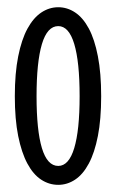

<svg xmlns="http://www.w3.org/2000/svg" viewBox="-20 -498 321 531"><path d="M259.8 -231.9Q259.8 -168 250.7 -121.8Q241.7 -75.7 225.6 -45.7Q209.5 -15.6 187.7 -1.2Q166 13.2 141.1 13.2Q115.7 13.2 93.8 -1.2Q71.8 -15.6 55.7 -45.7Q39.6 -75.7 30.3 -121.8Q21 -168 21 -231.9Q21 -295.4 30.3 -342Q39.6 -388.7 55.9 -418.7Q72.3 -448.7 94.2 -463.4Q116.2 -478 141.1 -478Q166 -478 187.7 -463.6Q209.5 -449.2 225.6 -419.2Q241.7 -389.2 250.7 -342.5Q259.8 -295.9 259.8 -231.9ZM200.2 -231.9Q200.2 -327.1 185.3 -376.5Q170.4 -425.8 141.1 -425.8Q110.8 -425.8 95.9 -376Q81.1 -326.2 81.1 -231.9Q81.1 -137.7 95.9 -88.4Q110.8 -39.1 141.1 -39.1Q170.4 -39.1 185.3 -88.4Q200.2 -137.7 200.2 -231.9Z"/></svg>

Font: Stint Ultra Condensed
Style: Regular
Weight: 400
Width: 1
Designer: Astigmatic (AOETI)
Foundry: Astigmatic (AOETI)
Version: Version 1.000